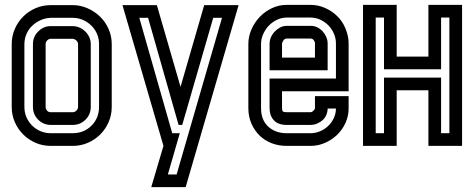

<svg xmlns="http://www.w3.org/2000/svg" viewBox="-20 -598 1946 787"><path d="M278 -577Q309 -577 338 -564.5Q367 -552 389.5 -530.5Q412 -509 425 -479.5Q438 -450 438 -417V-160Q438 -127 425.5 -98Q413 -69 391 -47Q369 -25 340 -12.5Q311 0 278 0H188Q155 0 126 -12.5Q97 -25 75 -47Q53 -69 40.5 -98Q28 -127 28 -160V-417Q28 -450 40.5 -479Q53 -508 75 -530Q97 -552 126 -564.5Q155 -577 188 -577ZM188 -439Q180 -439 173.5 -432.5Q167 -426 167 -417V-160Q167 -152 172.5 -145Q178 -138 188 -138H278Q286 -138 293 -144.5Q300 -151 300 -160V-417Q300 -425 293.5 -431.5Q287 -438 278 -439ZM188 -525Q165 -524 145.5 -515Q126 -506 111.5 -492Q97 -478 88.5 -458.5Q80 -439 80 -417V-160Q80 -137 88.5 -117.5Q97 -98 111.5 -83.5Q126 -69 145.5 -60.5Q165 -52 188 -52H278Q324 -52 355 -83Q386 -114 386 -160V-417Q386 -440 377.5 -459.5Q369 -479 354 -493.5Q339 -508 319.5 -516.5Q300 -525 278 -525ZM278 -491Q309 -490 330.5 -468Q352 -446 352 -417V-160Q352 -129 330.5 -107.5Q309 -86 278 -86H188Q158 -86 136.5 -107.5Q115 -129 115 -160V-417Q115 -448 137 -469.5Q159 -491 188 -491Z M650 0 482 -577H623L720 -242L817 -577H958L741 169H600ZM668 117H704L890 -525H854L727 -86H712L587 -525H551L686 -52H717Z M998 -418Q998 -448 1010.5 -477Q1023 -506 1044.5 -528.5Q1066 -551 1094.5 -564.5Q1123 -578 1155 -578H1253Q1283 -578 1311 -566Q1339 -554 1360 -534Q1383 -513 1396 -481.5Q1409 -450 1409 -420V-224H1136V-155Q1136 -145 1139.5 -141.5Q1143 -138 1155 -138H1253Q1258 -138 1263.5 -143Q1269 -148 1271 -153V-204H1409V-153Q1409 -123 1396.5 -95Q1384 -67 1362.5 -46Q1341 -25 1312.5 -12.5Q1284 0 1253 0H1155Q1122 0 1093.5 -11Q1065 -22 1044 -42.5Q1023 -63 1010.5 -91.5Q998 -120 998 -155ZM1136 -362H1271V-420Q1271 -427 1266 -433.5Q1261 -440 1253 -440H1155Q1147 -440 1141.5 -432Q1136 -424 1136 -418ZM1357 -276V-420Q1357 -441 1348.5 -460.5Q1340 -480 1325.5 -494.5Q1311 -509 1292.5 -517.5Q1274 -526 1253 -526H1155Q1134 -526 1114.5 -516.5Q1095 -507 1081 -492Q1067 -477 1058.5 -457.5Q1050 -438 1050 -418V-155Q1050 -106 1079.5 -79Q1109 -52 1155 -52H1253Q1273 -52 1292 -60Q1311 -68 1325.5 -82Q1340 -96 1348.5 -114.5Q1357 -133 1357 -153H1323Q1323 -140 1317.5 -127Q1312 -114 1303 -106Q1293 -97 1280 -91.5Q1267 -86 1253 -86H1155Q1120 -86 1102.5 -105Q1085 -124 1085 -155V-276ZM1085 -418Q1085 -432 1090.5 -445Q1096 -458 1106 -468.5Q1116 -479 1128.5 -485.5Q1141 -492 1155 -492H1253Q1268 -492 1280.5 -486Q1293 -480 1302.5 -469.5Q1312 -459 1317.5 -446Q1323 -433 1323 -420V-310H1085Z M1606 -228V0H1468V-578H1606V-366H1736V-578H1874V0H1736V-228ZM1520 -52H1554V-280H1788V-52H1822V-526H1788V-314H1554V-526H1520Z"/></svg>

Font: Aurach Bi
Style: Regular
Weight: 400
Designer: Peter Wiegel
Foundry: Peter Wiegel
Version: Version 1.002